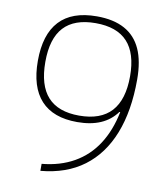

<svg xmlns="http://www.w3.org/2000/svg" viewBox="-84 -810 767 889"><g transform="rotate(10 300.0 -365.0)"><path d="M300 -740Q379 -740 431 -711.5Q483 -683 508.5 -626.5Q534 -570 534 -484Q534 -336 492 -229.5Q450 -123 368.5 -62Q287 -1 166 10V-23Q252 -31 317 -68Q382 -105 423.5 -169Q465 -233 483 -322H479Q450 -282 404 -262Q358 -242 294 -242Q181 -242 123.5 -304.5Q66 -367 66 -490Q66 -614 124.5 -677Q183 -740 300 -740ZM300 -708Q200 -708 150.5 -654.5Q101 -601 101 -491Q101 -381 150 -327Q199 -273 298 -273Q399 -273 449 -328Q499 -383 499 -493Q499 -601 449.5 -654.5Q400 -708 300 -708Z"/></g></svg>

Font: M PLUS Code Latin Expanded ExtraLight
Style: Regular
Weight: 250
Width: 7
Designer: Coji Morishita
Foundry: UNDERFOREST DESIGN
Version: Version 1.002; ttfautohint (v1.8.3)